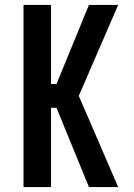

<svg xmlns="http://www.w3.org/2000/svg" viewBox="-20 -755 540 775"><path d="M75 0V-735H186V-416H208L339 -735H457L298 -368L457 0H339L208 -320H186V0Z"/></svg>

Font: Iosevka SS18
Style: Bold
Weight: 700
Monospace: yes
Designer: Belleve Invis
Foundry: Belleve Invis
Version: Version 25.1.1; ttfautohint (v1.8.4)